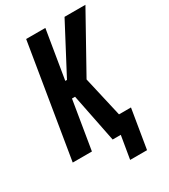

<svg xmlns="http://www.w3.org/2000/svg" viewBox="-213 -834 951 1083"><g transform="rotate(-30 262.5 -293.0)"><path d="M306 149 331 0H278L215 -315H195L143 0H18L139 -735H264L212 -420H223L389 -735H525L320 -367L380 -105H458L416 149Z"/></g></svg>

Font: Iosevka Term Curly XBd Obl
Style: Regular
Weight: 800
Italic angle: -9°
Designer: Belleve Invis
Foundry: Belleve Invis
Version: Version 32.3.0